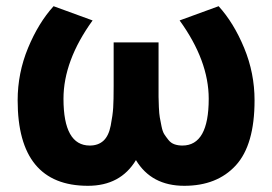

<svg xmlns="http://www.w3.org/2000/svg" viewBox="-20 -574 879 620"><path d="M347 -437H492V-296Q492 -272 492 -261.5Q492 -251 493 -228.5Q494 -206 496 -195Q498 -184 501.5 -166.5Q505 -149 510.5 -140.5Q516 -132 524 -122Q532 -112 543.5 -108Q555 -104 569 -104Q654 -104 654 -255Q654 -378 560 -508L686 -554Q735 -500 768.5 -419Q802 -338 802 -250Q802 -106 741.5 -40Q681 26 575 26Q469 26 419 -57Q369 26 264 26Q37 26 37 -250Q37 -338 70.5 -419Q104 -500 153 -554L279 -508Q185 -378 185 -255Q185 -104 270 -104Q297 -104 314 -119.5Q331 -135 337.5 -168.5Q344 -202 345.5 -226Q347 -250 347 -296Z"/></svg>

Font: Repo
Style: Bold
Weight: 700
Designer: Stefan Peev
Foundry: Context Ltd
Version: Version 001.000